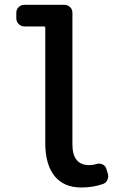

<svg xmlns="http://www.w3.org/2000/svg" viewBox="-20 -790 540 822"><path d="M328.1 12.7Q252.9 12.7 213.4 -36.6Q173.8 -85.9 173.8 -178.7V-672.9Q173.8 -676.8 169.9 -676.8H85Q70.3 -676.8 60.1 -687Q49.8 -697.3 49.8 -711.9V-735.4Q49.8 -750 60.1 -759.8Q70.3 -769.5 85 -769.5H254.9Q269.5 -769.5 279.8 -759.8Q290 -750 290 -735.4V-171.9Q290 -83 362.3 -83Q377.9 -83 392.6 -87.9Q406.2 -91.8 418.5 -86.4Q430.7 -81.1 434.6 -69.3L441.4 -46.9Q443.4 -41 443.4 -35.2Q443.4 -27.3 439.5 -19.5Q433.6 -5.9 419.9 -2Q377.9 12.7 328.1 12.7Z"/></svg>

Font: Gen Jyuu Gothic L Monospace Medium
Style: Regular
Weight: 500
Designer: [Source Han Sans]
Ryoko NISHIZUKA  (kana & ideographs); Paul D. Hunt (Latin, Greek & Cyrillic); Wenlong ZHANG  (bopomofo
Version: Version 1.002.20150607